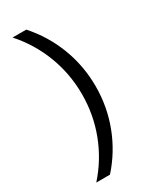

<svg xmlns="http://www.w3.org/2000/svg" viewBox="-210 -777 775 947"><g transform="rotate(-30 177.5 -303.0)"><path d="M275 -303Q275 -187 234.5 -81Q194 25 118 110H40Q116 25 156.5 -81Q197 -187 197 -303Q197 -419 156.5 -525Q116 -631 40 -716H118Q194 -631 234.5 -525Q275 -419 275 -303Z"/></g></svg>

Font: MedMera Sans
Style: Regular
Weight: 400
Designer: Kasper Nordkvist
Foundry: UNCUT.wtf
Version: Version 1.300